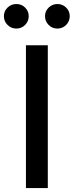

<svg xmlns="http://www.w3.org/2000/svg" viewBox="-54 -958 375 978"><path d="M189.5 -727.5V0H78.1V-727.5ZM238.3 -812.5Q211.9 -812.5 193.6 -831.1Q175.3 -849.6 175.3 -875.5Q175.3 -901.4 193.8 -919.4Q212.4 -937.5 238.3 -937.5Q264.6 -937.5 283 -919.4Q301.3 -901.4 301.3 -875.5Q301.3 -849.6 283 -831.1Q264.6 -812.5 238.3 -812.5ZM29.3 -812.5Q2.9 -812.5 -15.6 -831.1Q-34.2 -849.6 -34.2 -875.5Q-34.2 -901.4 -15.6 -919.4Q2.9 -937.5 29.3 -937.5Q55.7 -937.5 74 -919.4Q92.3 -901.4 92.3 -875.5Q92.3 -849.6 74 -831.1Q55.7 -812.5 29.3 -812.5Z"/></svg>

Font: Inter 17pt Medium
Style: Regular
Weight: 500
Version: Version 4.001;git-66647c0bb